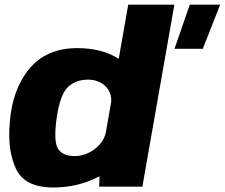

<svg xmlns="http://www.w3.org/2000/svg" viewBox="-20 -805 970 828"><path d="M408 0H594L732 -785H533L492 -551.5Q419.5 -597.5 313 -597.5Q180 -597.5 106 -507.8Q32 -418 22 -273.5Q11.5 -156.5 49.2 -76.5Q87 3.5 209.5 3.5Q319.5 3.5 409 -45ZM436 -231.5Q425.5 -190 389 -162.5Q348.5 -132 301.5 -132Q250.5 -132 230.5 -163Q210.5 -194 224 -294Q238.5 -396.5 272.5 -429Q306.5 -461.5 359.5 -461.5Q407 -461.5 436.5 -431.5Q462 -405 459.5 -365.5ZM732.5 -594.5H854.5L929.5 -785H798.5Z"/></svg>

Font: Anybody Thin ExtraBold
Style: Italic
Weight: 800
Italic angle: -10°
Version: Version 1.113;gftools[0.9.25]